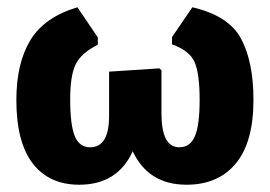

<svg xmlns="http://www.w3.org/2000/svg" viewBox="-20 -500 743 528"><path d="M198 8Q115 8 70 -50.5Q25 -109 25 -225Q25 -326 63.5 -389.5Q102 -453 193 -480L249 -397V-377Q203 -354 188 -323Q173 -292 173 -227Q173 -157 185.5 -126Q198 -95 228 -95Q280 -95 280 -181V-303L418 -312L424 -307V-188Q424 -95 473 -95Q503 -95 516 -125.5Q529 -156 529 -225Q529 -298 515 -329.5Q501 -361 453 -378V-398L509 -480Q609 -457 643 -393.5Q677 -330 677 -225Q677 -109 628.5 -50.5Q580 8 493 8Q388 8 345 -84Q303 8 198 8Z"/></svg>

Font: Alegreya Sans SC ExtraBold
Style: Regular
Weight: 800
Designer: Juan Pablo del Peral
Foundry: Huerta Tipografica
Version: Version 2.007